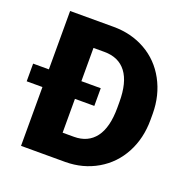

<svg xmlns="http://www.w3.org/2000/svg" viewBox="-142 -831 930 951"><g transform="rotate(20 323.0 -355.5)"><path d="M68.4 0V-310.1H-14.6V-403.3H68.4V-710.9H297.4Q391.6 -710.9 466.8 -668.2Q542 -625.5 584.2 -547.6Q626.5 -469.7 627 -373V-340.3Q627 -242.7 585.7 -165.3Q544.4 -87.9 469.5 -44.2Q394.5 -0.5 302.2 0ZM341.8 -310.1H239.7V-131.8H299.3Q373 -131.8 412.6 -184.3Q452.1 -236.8 452.1 -340.3V-371.1Q452.1 -474.1 412.6 -526.4Q373 -578.6 297.4 -578.6H239.7V-403.3H341.8Z"/></g></svg>

Font: Roboto
Style: Regular
Weight: 900
Designer: Google
Version: Version 2.001171; 2014